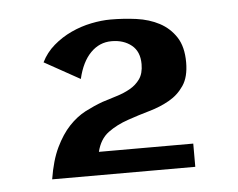

<svg xmlns="http://www.w3.org/2000/svg" viewBox="-35 -722 499 402"><g transform="rotate(-5 214.5 -520.5)"><path d="M59.6 -359.4Q65.9 -398.9 78.6 -425.3Q91.3 -451.7 107.4 -468.8Q123.5 -485.8 141.8 -495.4Q160.2 -504.9 178.7 -511.7Q193.4 -516.6 209 -521.2Q224.6 -525.9 237.5 -533.2Q250.5 -540.5 258.8 -552.2Q267.1 -564 267.1 -583.5Q267.1 -609.9 250.5 -623.3Q233.9 -636.7 208.5 -636.7Q183.1 -636.7 164.6 -617.9Q146 -599.1 137.7 -563.5L63 -605Q72.8 -625 89.8 -639.6Q106.9 -654.3 127.4 -663.8Q147.9 -673.3 169.7 -677.7Q191.4 -682.1 210.4 -682.1Q237.8 -682.1 264.6 -678.5Q291.5 -674.8 312.7 -663.6Q334 -652.3 347.2 -632.1Q360.4 -611.8 360.4 -579.1Q360.4 -548.3 348.1 -530.3Q335.9 -512.2 316.9 -501.5Q297.9 -490.7 274.7 -484.1Q251.5 -477.5 229 -469.7Q204.6 -461.4 186.5 -448Q168.5 -434.6 162.1 -408.2H360.4V-359.4Z"/></g></svg>

Font: Aclonica
Style: Regular
Weight: 400
Version: Version 1.001